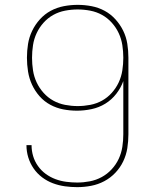

<svg xmlns="http://www.w3.org/2000/svg" viewBox="-20 -763 640 791"><path d="M298 8Q273 8 247.5 4.5Q222 1 198 -8Q174 -17 153.5 -32.5Q133 -48 118.5 -69Q104 -90 96.5 -114.5Q89 -139 89 -165H110Q110 -142 116.5 -120Q123 -98 136.5 -79Q150 -60 168.5 -46.5Q187 -33 208.5 -25Q230 -17 253 -14Q276 -11 298 -11Q324 -11 350 -16Q376 -21 399 -33.5Q422 -46 440 -65.5Q458 -85 469 -108.5Q480 -132 484 -158Q488 -184 488 -210V-429Q478 -401 459 -376.5Q440 -352 414 -336Q388 -320 357.5 -313.5Q327 -307 297 -307Q268 -307 240 -312.5Q212 -318 187 -331.5Q162 -345 143 -366.5Q124 -388 112 -414Q100 -440 95.5 -468.5Q91 -497 91 -525Q91 -554 95.5 -582Q100 -610 112.5 -636Q125 -662 144.5 -683.5Q164 -705 189 -718.5Q214 -732 242.5 -737.5Q271 -743 300 -743Q329 -743 357.5 -737.5Q386 -732 411 -718.5Q436 -705 455.5 -683.5Q475 -662 487.5 -636.5Q500 -611 504.5 -582.5Q509 -554 509 -525V-210Q509 -181 504.5 -152.5Q500 -124 487.5 -98Q475 -72 455 -51Q435 -30 409.5 -16.5Q384 -3 355.5 2.5Q327 8 298 8ZM300 -326Q326 -326 352 -331Q378 -336 400.5 -348.5Q423 -361 440.5 -380.5Q458 -400 469 -423.5Q480 -447 484 -473Q488 -499 488 -525Q488 -551 484 -577Q480 -603 469 -626.5Q458 -650 440.5 -669.5Q423 -689 400.5 -701.5Q378 -714 352 -719Q326 -724 300 -724Q274 -724 248 -719Q222 -714 199.5 -701.5Q177 -689 159.5 -669.5Q142 -650 131 -626.5Q120 -603 116 -577Q112 -551 112 -525Q112 -499 116 -473Q120 -447 131 -423.5Q142 -400 159.5 -380.5Q177 -361 199.5 -348.5Q222 -336 248 -331Q274 -326 300 -326Z"/></svg>

Font: Iosevka Aile Thin
Style: Regular
Weight: 100
Designer: Belleve Invis
Foundry: Belleve Invis
Version: Version 31.1.0; ttfautohint (v1.8.4)